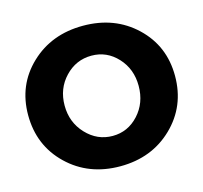

<svg xmlns="http://www.w3.org/2000/svg" viewBox="-105 -828 1013 957"><g transform="rotate(-15 402.0 -349.5)"><path d="M781 -352Q781 -196 673 -91.5Q565 13 402 13Q239 13 131 -91Q23 -195 23 -352Q23 -507 131 -609.5Q239 -712 402 -712Q565 -712 673 -609.5Q781 -507 781 -352ZM404 -557Q324 -557 267.5 -497.5Q211 -438 211 -351Q211 -264 268 -203.5Q325 -143 404 -143Q483 -143 538 -203Q593 -263 593 -351Q593 -438 538 -497.5Q483 -557 404 -557Z"/></g></svg>

Font: Montserrat arm
Style: Bold
Weight: 700
Designer: Julieta Ulanovsky
Foundry: Julieta Ulanovsky
Version: Version 6.000;PS 006.000;hotconv 1.0.88;makeotf.lib2.5.64775